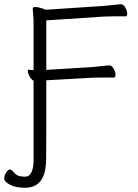

<svg xmlns="http://www.w3.org/2000/svg" viewBox="-47 -727 649 904"><path d="M171 -107Q170 -39 170 30Q167 157 71 157Q26 157 -0.5 142.5Q-27 128 -27 113.5Q-27 99 -18 85Q-9 71 -0.5 71Q8 71 21.5 88Q35 105 71 105Q91 105 101 84Q111 63 111 31V-347Q99 -354 91.5 -368.5Q84 -383 84 -391Q84 -399 87 -399H88Q97 -397 106 -397H111V-634L107 -685Q107 -694 118 -694Q137 -694 166 -682L167 -681L440 -699Q464 -701 489 -704Q514 -707 524 -707Q534 -707 543 -691.5Q552 -676 552 -663Q552 -650 544 -650H482Q455 -650 441 -649L171 -631V-398L385 -411Q409 -413 434 -416Q459 -419 469 -419Q479 -419 488 -403.5Q497 -388 497 -375Q497 -362 489 -362H426Q400 -362 386 -361L171 -349ZM107 -685Z"/></svg>

Font: LXGW WenKai Light
Style: Regular
Weight: 300
Designer: LXGW / Fontworks Inc.
Foundry: LXGW / Fontworks Inc.
Version: Version 1.501; October 10, 2024